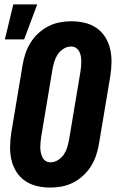

<svg xmlns="http://www.w3.org/2000/svg" viewBox="-20 -839 540 867"><path d="M2 -661 40 -819H148L89 -661ZM207 8Q176 8 146.5 1Q117 -6 93 -22.5Q69 -39 53.5 -64Q38 -89 31.5 -117.5Q25 -146 25.5 -177Q26 -208 31 -240L82 -545Q86 -570 94.5 -596Q103 -622 117.5 -645.5Q132 -669 153 -688.5Q174 -708 198.5 -720.5Q223 -733 249.5 -738Q276 -743 302 -743Q333 -743 362.5 -736Q392 -729 416 -712.5Q440 -696 455.5 -671Q471 -646 477.5 -617.5Q484 -589 483.5 -558Q483 -527 478 -495L427 -190Q423 -165 414.5 -139Q406 -113 391.5 -89.5Q377 -66 356 -46.5Q335 -27 310.5 -14.5Q286 -2 259.5 3Q233 8 207 8ZM208 -106Q226 -106 242.5 -116.5Q259 -127 269 -142.5Q279 -158 284 -175Q289 -192 292 -209L343 -514Q345 -526 346 -538Q347 -550 347 -562Q347 -574 345 -585.5Q343 -597 337.5 -607Q332 -617 322.5 -623Q313 -629 301 -629Q283 -629 266.5 -618.5Q250 -608 240 -592.5Q230 -577 225 -560Q220 -543 217 -526L166 -221Q164 -209 163 -197Q162 -185 162 -173Q162 -161 164.5 -149.5Q167 -138 172 -128Q177 -118 186.5 -112Q196 -106 208 -106Z"/></svg>

Font: Iosevka SS18 Heavy
Style: Italic
Weight: 900
Italic angle: -9°
Monospace: yes
Designer: Belleve Invis
Foundry: Belleve Invis
Version: Version 25.1.1; ttfautohint (v1.8.4)